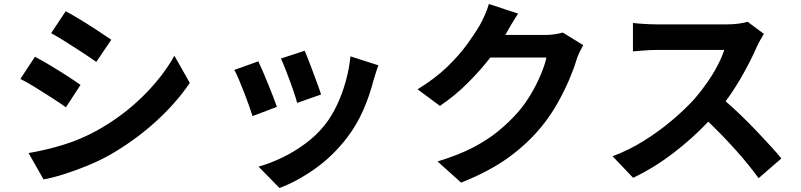

<svg xmlns="http://www.w3.org/2000/svg" viewBox="-20 -848 4010 961"><path d="M309 -792Q342 -774 385.5 -747.5Q429 -721 470 -694Q511 -667 537 -649L462 -538Q434 -558 393.5 -584.5Q353 -611 311 -637.5Q269 -664 236 -682ZM123 -82Q207 -96 294.5 -122.5Q382 -149 464 -194Q592 -265 692.5 -363.5Q793 -462 853 -569L930 -433Q860 -330 757.5 -237.5Q655 -145 532 -74Q481 -45 420.5 -20Q360 5 301.5 23.5Q243 42 198 50ZM155 -564Q189 -546 232.5 -520Q276 -494 317 -467.5Q358 -441 383 -423L310 -311Q282 -331 241 -357.5Q200 -384 158 -410Q116 -436 82 -453Z M1505 -594Q1512 -578 1523.5 -548.5Q1535 -519 1547.5 -485.5Q1560 -452 1571 -422Q1582 -392 1587 -375L1467 -333Q1463 -351 1453 -380.5Q1443 -410 1431 -443Q1419 -476 1407 -506Q1395 -536 1386 -555ZM1874 -521Q1865 -497 1860 -480Q1855 -463 1850 -448Q1831 -372 1798 -296.5Q1765 -221 1714 -155Q1644 -65 1555.5 -2.5Q1467 60 1379 93L1274 -14Q1329 -29 1390 -58Q1451 -87 1508 -129Q1565 -171 1606 -223Q1640 -266 1666.5 -322Q1693 -378 1710.5 -441Q1728 -504 1734 -566ZM1273 -541Q1282 -522 1295 -492Q1308 -462 1321.5 -428.5Q1335 -395 1347 -364.5Q1359 -334 1366 -313L1244 -267Q1238 -287 1226.5 -319Q1215 -351 1201.5 -386Q1188 -421 1175 -451.5Q1162 -482 1153 -498Z M2573 -780Q2556 -754 2538.5 -724.5Q2521 -695 2512 -678Q2511 -677 2510.5 -676Q2510 -675 2509 -673H2710Q2733 -673 2756.5 -676.5Q2780 -680 2797 -685L2899 -622Q2891 -608 2881.5 -588.5Q2872 -569 2866 -550Q2853 -506 2829 -449.5Q2805 -393 2771 -332.5Q2737 -272 2692 -216Q2621 -129 2525 -59.5Q2429 10 2288 66L2170 -40Q2273 -71 2347 -109.5Q2421 -148 2475.5 -193Q2530 -238 2573 -287Q2607 -326 2636.5 -375.5Q2666 -425 2686.5 -474Q2707 -523 2715 -560H2434Q2384 -495 2320 -431.5Q2256 -368 2182 -318L2070 -401Q2158 -455 2218 -513Q2278 -571 2317.5 -625.5Q2357 -680 2382 -723Q2393 -742 2406.5 -772.5Q2420 -803 2427 -828Z M3804 -678Q3798 -670 3787 -650.5Q3776 -631 3769 -616Q3744 -558 3703 -483.5Q3662 -409 3612 -341Q3649 -309 3689 -270.5Q3729 -232 3766.5 -192.5Q3804 -153 3836.5 -117.5Q3869 -82 3891 -55L3777 44Q3728 -24 3662 -97.5Q3596 -171 3525 -239Q3446 -155 3349 -81Q3252 -7 3149 42L3046 -66Q3127 -96 3203 -143.5Q3279 -191 3344 -246Q3409 -301 3456 -353Q3489 -391 3519 -434Q3549 -477 3571.5 -520Q3594 -563 3605 -598H3266Q3235 -598 3199.5 -595Q3164 -592 3148 -591V-733Q3162 -731 3184 -729.5Q3206 -728 3228.5 -727Q3251 -726 3266 -726H3619Q3651 -726 3679 -730Q3707 -734 3722 -739Z"/></svg>

Font: Chiron Sans HK TT
Style: Bold
Weight: 700
Designer: Ryoko NISHIZUKA 西塚涼子 (kana, bopomofo & ideographs); Paul D. Hunt (Latin, Greek & Cyrillic); Sandoll Communications 산돌커뮤니
Foundry: Adobe
Version: Version 2.022;hotconv 1.0.109;makeotfexe 2.5.65596